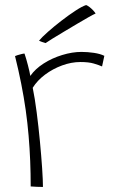

<svg xmlns="http://www.w3.org/2000/svg" viewBox="-20 -739 466 760"><path d="M100 -438.5Q119 -466 152.5 -487.5Q186 -509 226 -521.2Q266 -533.5 302.5 -533.5Q326.5 -533.5 351.8 -529.8Q377 -526 393 -518L384 -476Q371.5 -481.5 351.2 -487.5Q331 -493.5 298.5 -493.5Q262.5 -493.5 225.8 -480Q189 -466.5 158.2 -443.5Q127.5 -420.5 109.5 -391.5Q118 -350.5 125.2 -294.2Q132.5 -238 138 -179.8Q143.5 -121.5 146.8 -73Q150 -24.5 150 1Q142.5 1 126.8 0.5Q111 0 101.5 -1Q101.5 -52 99.5 -102Q97.5 -152 93.2 -202Q89 -252 81.8 -303.2Q74.5 -354.5 64 -407.5Q53.5 -460.5 39.5 -517Q42.5 -518.5 49.8 -520.8Q57 -523 65 -525Q73 -527 77 -527Q83.5 -508 90.5 -481Q97.5 -454 100 -438.5ZM321 -719Q327.5 -716.5 334.5 -711Q341.5 -705.5 348 -698.8Q354.5 -692 358.5 -685.5Q351 -682.5 331 -671.2Q311 -660 285 -644.5Q259 -629 233 -613.5Q207 -598 187.2 -585.8Q167.5 -573.5 160.5 -568.5Q158 -569.5 154.2 -570.5Q150.5 -571.5 146.8 -572.8Q143 -574 139.8 -575.5Q136.5 -577 134.5 -578Q145 -591 169.5 -612.8Q194 -634.5 223.5 -657.2Q253 -680 279.5 -697.2Q306 -714.5 321 -719Z"/></svg>

Font: Grandstander Thin Thin
Style: Regular
Weight: 250
Version: Version 1.200